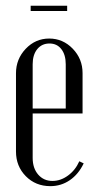

<svg xmlns="http://www.w3.org/2000/svg" viewBox="-20 -636 335 663"><path d="M211.9 -616.2V-598.1H85.9V-616.2ZM35.2 -382.8Q35.2 -432.1 68.8 -467.5Q102.5 -502.9 149.9 -502.9Q197.3 -502.9 231.2 -467.8Q265.1 -432.6 265.1 -383.8V-244.1H92.8V-90.8Q92.8 -55.2 111.8 -33.2Q130.9 -11.2 161.1 -11.2Q189.5 -11.2 214.8 -29.8Q240.2 -48.3 253.9 -79.1L269 -71.8Q251 -34.2 220.9 -13.7Q190.9 6.8 153.8 6.8Q103 6.8 69.1 -27.6Q35.2 -62 35.2 -112.8ZM92.8 -261.2H207V-414.1Q207 -446.8 191.9 -466.3Q176.8 -485.8 150.9 -485.8Q124.5 -485.8 108.6 -466.3Q92.8 -446.8 92.8 -414.1Z"/></svg>

Font: Moniqa Narrow Heading
Style: Regular
Weight: 400
Width: 4
Designer: Rajesh Rajput
Foundry: Rajesh Rajput
Version: Version 1.000